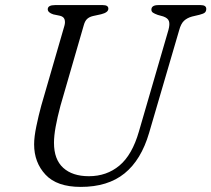

<svg xmlns="http://www.w3.org/2000/svg" viewBox="-20 -720 830 754"><path d="M525.5 -203.5 641.5 -602.5Q647.5 -624.5 643.5 -636.8Q639.5 -649 621 -655.5L599.5 -661.5Q587 -666 580.8 -670.2Q574.5 -674.5 574.5 -682Q574.5 -700 602 -700H768Q790 -700 790 -685Q790 -676 784.8 -671Q779.5 -666 763.5 -662L734 -655Q714.5 -649.5 702.5 -638.2Q690.5 -627 683.5 -601L565.5 -198Q534.5 -92 469 -39Q403.5 14 297 14Q203.5 14 158.8 -34Q114 -82 114 -153Q114 -182.5 122.8 -224.5Q131.5 -266.5 142 -305L233 -619Q237 -633 233.5 -643.8Q230 -654.5 216 -658L189.5 -663.5Q167.5 -670.5 167.5 -684Q168 -700 196 -700H384Q405.5 -700 405.5 -686Q405.5 -671 377 -664L345 -657Q330.5 -653.5 322 -645.5Q313.5 -637.5 309 -621L217.5 -305Q205 -258 198.5 -222Q192 -186 192 -159Q192 -94 228.2 -61Q264.5 -28 329 -28Q399 -28 449 -69.8Q499 -111.5 525.5 -203.5Z"/></svg>

Font: Fraunces 9pt Soft Light
Style: Italic
Weight: 300
Italic angle: -16°
Version: Version 1.000;[0bf87f6ff]